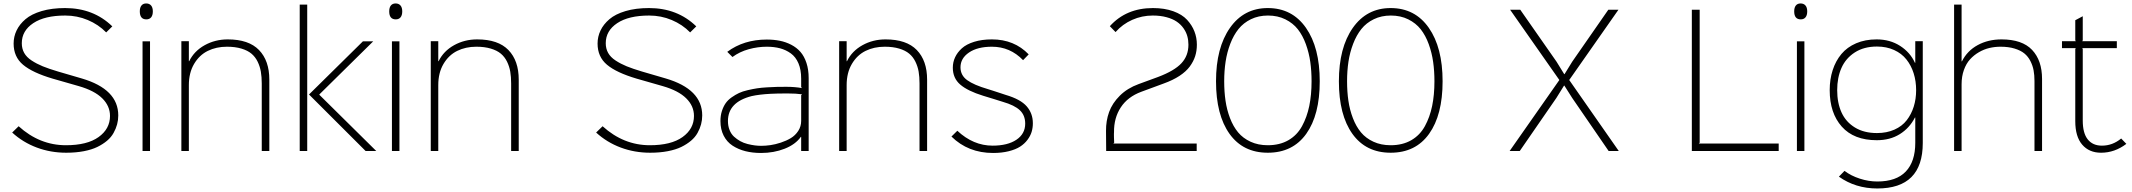

<svg xmlns="http://www.w3.org/2000/svg" viewBox="-20 -866 12223 1101"><path d="M658.2 -204.1Q658.2 -177.7 651.6 -153.1Q645 -128.4 631.3 -103.8Q617.7 -79.1 594 -59.1Q570.3 -39.1 538.3 -23.4Q506.3 -7.8 460.7 1Q415 9.8 359.9 9.8Q270.5 9.8 191.2 -19.8Q111.8 -49.3 49.8 -106L86.9 -142.1Q207 -33.2 357.9 -33.2Q480 -33.2 545.4 -80.1Q610.8 -127 610.8 -201.2Q610.8 -258.3 566.4 -302.2Q522 -346.2 432.1 -372.1Q424.8 -374 358.9 -393.1Q293 -412.1 282.2 -415Q166.5 -449.2 112.3 -494.6Q58.1 -540 58.1 -616.2Q58.1 -655.8 75 -691.2Q91.8 -726.6 126 -755.9Q160.2 -785.2 218.5 -802.5Q276.9 -819.8 353 -819.8Q516.1 -819.8 624 -714.8L588.9 -680.2Q544.4 -725.6 483.4 -751.2Q422.4 -776.9 354 -776.9Q236.3 -776.9 170.7 -733.2Q105 -689.5 105 -618.2Q105 -586.9 118.7 -562.5Q132.3 -538.1 161.4 -519Q190.4 -500 225.1 -485.8Q259.8 -471.7 312 -456.1L449.2 -416Q658.2 -354.5 658.2 -204.1Z M840.3 -628.9V0H797.4V-628.9ZM818.4 -846.2Q836.4 -846.2 846.4 -834.5Q856.4 -822.8 856.4 -800.8Q856.4 -778.3 846.7 -766.6Q836.9 -754.9 819.3 -754.9Q781.7 -754.9 781.7 -800.8Q781.7 -822.8 791.3 -834.5Q800.8 -846.2 818.4 -846.2Z M1524.4 -409.2V0H1481V-387.2Q1481 -425.3 1475.8 -455.1Q1470.7 -484.9 1457.3 -512.5Q1443.8 -540 1421.9 -558.3Q1399.9 -576.7 1364.3 -587.4Q1328.6 -598.1 1281.2 -598.1Q1220.2 -598.1 1171.6 -574.2Q1123 -550.3 1093 -499.5Q1063 -448.7 1063 -377.9V0H1020V-629.9H1063V-515.1H1064.9Q1093.8 -573.7 1153.8 -606.9Q1213.9 -640.1 1286.1 -640.1Q1406.2 -640.1 1465.3 -579.1Q1524.4 -518.1 1524.4 -409.2Z M1741.7 -839.8V0H1698.7V-839.8ZM1812 -321.8 2137.7 0H2076.7L1752 -324.2L2061 -628.9H2120.1L1811 -324.2Z M2270.5 -628.9V0H2227.5V-628.9ZM2248.5 -846.2Q2266.6 -846.2 2276.6 -834.5Q2286.6 -822.8 2286.6 -800.8Q2286.6 -778.3 2276.9 -766.6Q2267.1 -754.9 2249.5 -754.9Q2211.9 -754.9 2211.9 -800.8Q2211.9 -822.8 2221.4 -834.5Q2231 -846.2 2248.5 -846.2Z M2954.6 -409.2V0H2911.1V-387.2Q2911.1 -425.3 2906 -455.1Q2900.9 -484.9 2887.5 -512.5Q2874 -540 2852.1 -558.3Q2830.1 -576.7 2794.4 -587.4Q2758.8 -598.1 2711.4 -598.1Q2650.4 -598.1 2601.8 -574.2Q2553.2 -550.3 2523.2 -499.5Q2493.2 -448.7 2493.2 -377.9V0H2450.2V-629.9H2493.2V-515.1H2495.1Q2523.9 -573.7 2584 -606.9Q2644 -640.1 2716.3 -640.1Q2836.4 -640.1 2895.5 -579.1Q2954.6 -518.1 2954.6 -409.2Z M4006.8 -204.1Q4006.8 -177.7 4000.2 -153.1Q3993.7 -128.4 3980 -103.8Q3966.3 -79.1 3942.6 -59.1Q3918.9 -39.1 3887 -23.4Q3855 -7.8 3809.3 1Q3763.7 9.8 3708.5 9.8Q3619.1 9.8 3539.8 -19.8Q3460.4 -49.3 3398.4 -106L3435.5 -142.1Q3555.7 -33.2 3706.5 -33.2Q3828.6 -33.2 3894 -80.1Q3959.5 -127 3959.5 -201.2Q3959.5 -258.3 3915 -302.2Q3870.6 -346.2 3780.8 -372.1Q3773.4 -374 3707.5 -393.1Q3641.6 -412.1 3630.9 -415Q3515.1 -449.2 3460.9 -494.6Q3406.7 -540 3406.7 -616.2Q3406.7 -655.8 3423.6 -691.2Q3440.4 -726.6 3474.6 -755.9Q3508.8 -785.2 3567.1 -802.5Q3625.5 -819.8 3701.7 -819.8Q3864.7 -819.8 3972.7 -714.8L3937.5 -680.2Q3893.1 -725.6 3832 -751.2Q3771 -776.9 3702.6 -776.9Q3585 -776.9 3519.3 -733.2Q3453.6 -689.5 3453.6 -618.2Q3453.6 -586.9 3467.3 -562.5Q3481 -538.1 3510 -519Q3539.1 -500 3573.7 -485.8Q3608.4 -471.7 3660.6 -456.1L3797.9 -416Q4006.8 -354.5 4006.8 -204.1Z M4574.2 -319.8 4579.1 -325.2Q4545.9 -330.1 4496.1 -330.1Q4434.1 -330.1 4398.9 -328.1Q4334 -324.7 4290 -314.9Q4154.3 -280.3 4154.3 -171.9Q4154.3 -143.6 4163.6 -120.4Q4172.9 -97.2 4189.2 -82.3Q4205.6 -67.4 4224.9 -56.6Q4244.1 -45.9 4266.6 -40.3Q4289.1 -34.7 4308.1 -32.2Q4327.1 -29.8 4345.2 -29.8Q4369.6 -29.8 4397.5 -33.7Q4425.3 -37.6 4457.3 -48.1Q4489.3 -58.6 4514.9 -74Q4540.5 -89.4 4557.4 -115.2Q4574.2 -141.1 4574.2 -172.9ZM4617.2 -418V0H4574.2V-81.1H4572.3Q4541.5 -37.6 4479.5 -13.2Q4417.5 11.2 4344.2 11.2Q4295.9 11.2 4254.9 1Q4213.9 -9.3 4181.2 -30.5Q4148.4 -51.8 4129.9 -87.9Q4111.3 -124 4111.3 -171.9Q4111.3 -203.1 4119.6 -229Q4127.9 -254.9 4140.9 -273.7Q4153.8 -292.5 4175.3 -307.6Q4196.8 -322.8 4217.5 -332.5Q4238.3 -342.3 4268.1 -349.1Q4297.9 -356 4321.8 -359.6Q4345.7 -363.3 4379.2 -365.2Q4412.6 -367.2 4434.6 -367.7Q4456.5 -368.2 4488.3 -368.2Q4538.1 -368.2 4579.1 -360.8L4574.2 -366.2V-415Q4574.2 -466.3 4558.6 -502.9Q4543 -539.6 4514.9 -559.8Q4486.8 -580.1 4452.9 -589.1Q4418.9 -598.1 4377 -598.1Q4325.2 -598.1 4273.2 -583.7Q4221.2 -569.3 4180.2 -539.1L4150.4 -568.8Q4245.1 -639.2 4377 -639.2Q4417 -639.2 4451.4 -632.3Q4485.8 -625.5 4517.1 -609.4Q4548.3 -593.3 4570.1 -568.4Q4591.8 -543.5 4604.5 -505.1Q4617.2 -466.8 4617.2 -418Z M5296.4 -409.2V0H5252.9V-387.2Q5252.9 -425.3 5247.8 -455.1Q5242.7 -484.9 5229.2 -512.5Q5215.8 -540 5193.8 -558.3Q5171.9 -576.7 5136.2 -587.4Q5100.6 -598.1 5053.2 -598.1Q4992.2 -598.1 4943.6 -574.2Q4895 -550.3 4865 -499.5Q4835 -448.7 4835 -377.9V0H4792V-629.9H4835V-515.1H4836.9Q4865.7 -573.7 4925.8 -606.9Q4985.8 -640.1 5058.1 -640.1Q5178.2 -640.1 5237.3 -579.1Q5296.4 -518.1 5296.4 -409.2Z M5902.8 -159.2Q5902.8 -133.3 5895.8 -109.9Q5888.7 -86.4 5871.8 -64Q5855 -41.5 5829.6 -25.1Q5804.2 -8.8 5764.4 1.2Q5724.6 11.2 5674.8 11.2Q5531.7 11.2 5436 -83L5469.7 -116.2Q5561 -30.8 5671.9 -30.8Q5758.3 -30.8 5808.6 -64.7Q5858.9 -98.6 5858.9 -157.2Q5858.9 -204.6 5828.4 -233.6Q5797.9 -262.7 5730 -282.2Q5726.1 -283.7 5676 -299.1Q5626 -314.5 5617.7 -316.9Q5529.3 -344.2 5486.6 -380.9Q5443.8 -417.5 5443.8 -478Q5443.8 -509.3 5456.8 -537.4Q5469.7 -565.4 5495.6 -588.9Q5521.5 -612.3 5565.9 -626.2Q5610.4 -640.1 5668 -640.1Q5795.9 -640.1 5878.9 -554.2L5846.7 -521Q5772.5 -598.1 5668 -598.1Q5585.4 -598.1 5536.6 -564.9Q5487.8 -531.7 5487.8 -480Q5487.8 -434.1 5526.4 -406.2Q5564.9 -378.4 5645 -355Q5651.4 -353 5672.9 -346.2Q5694.3 -339.4 5718.5 -331.3Q5742.7 -323.2 5747.1 -321.8Q5832 -296.9 5867.4 -256.3Q5902.8 -215.8 5902.8 -159.2Z M6843.3 -609.9Q6843.3 -574.2 6833.5 -543.7Q6823.7 -513.2 6802.5 -484.4Q6781.2 -455.6 6743.7 -430.9Q6706.1 -406.2 6653.3 -387.2L6524.9 -339.8Q6446.8 -311 6407 -250.2Q6367.2 -189.5 6368.2 -107.9Q6367.7 -107.4 6367.7 -98.1Q6367.7 -88.9 6367.9 -78.4Q6368.2 -67.9 6368.7 -58.1Q6369.1 -48.3 6369.1 -47.9L6364.3 -43H6842.3V0H6323.2L6322.3 -115.2Q6321.8 -173.3 6340.1 -223.9Q6358.4 -274.4 6401.6 -317.4Q6444.8 -360.4 6509.3 -383.8L6621.1 -424.8Q6714.4 -460 6754.6 -503.2Q6794.9 -546.4 6794.9 -609.9Q6794.9 -635.7 6788.3 -659.2Q6781.7 -682.6 6766.4 -704.3Q6751 -726.1 6727.8 -741.9Q6704.6 -757.8 6669.4 -767.3Q6634.3 -776.9 6590.3 -776.9Q6528.3 -776.9 6472.7 -752.2Q6417 -727.5 6377 -682.1L6344.2 -715.8Q6438 -819.8 6591.3 -819.8Q6657.7 -819.8 6708.3 -801.5Q6758.8 -783.2 6787.1 -752.4Q6815.4 -721.7 6829.3 -685.8Q6843.3 -649.9 6843.3 -609.9Z M7501 -399.9Q7501 -458.5 7493.7 -510.7Q7486.3 -563 7468.3 -612.8Q7450.2 -662.6 7422.4 -698Q7394.5 -733.4 7350.8 -755.1Q7307.1 -776.9 7251 -776.9Q7196.8 -776.9 7153.6 -755.9Q7110.4 -734.9 7082 -699.5Q7053.7 -664.1 7034.9 -615Q7016.1 -565.9 7008.1 -512.7Q7000 -459.5 7000 -399.9Q7000 -340.3 7007.6 -288.3Q7015.1 -236.3 7033.4 -188.5Q7051.8 -140.6 7079.8 -106.9Q7107.9 -73.2 7151.4 -53.2Q7194.8 -33.2 7250 -33.2Q7318.4 -33.2 7368.2 -62Q7418 -90.8 7446.3 -142.6Q7474.6 -194.3 7487.8 -258.1Q7501 -321.8 7501 -399.9ZM7547.9 -399.9Q7547.9 -207 7470.5 -98.6Q7393.1 9.8 7250 9.8Q7107.9 9.8 7030.5 -98.6Q6953.1 -207 6953.1 -399.9Q6953.1 -592.3 7033 -706.1Q7112.8 -819.8 7250 -819.8Q7389.6 -819.8 7468.8 -706.5Q7547.9 -593.3 7547.9 -399.9Z M8205.6 -399.9Q8205.6 -458.5 8198.2 -510.7Q8190.9 -563 8172.9 -612.8Q8154.8 -662.6 8127 -698Q8099.1 -733.4 8055.4 -755.1Q8011.7 -776.9 7955.6 -776.9Q7901.4 -776.9 7858.2 -755.9Q7814.9 -734.9 7786.6 -699.5Q7758.3 -664.1 7739.5 -615Q7720.7 -565.9 7712.6 -512.7Q7704.6 -459.5 7704.6 -399.9Q7704.6 -340.3 7712.2 -288.3Q7719.7 -236.3 7738 -188.5Q7756.3 -140.6 7784.4 -106.9Q7812.5 -73.2 7856 -53.2Q7899.4 -33.2 7954.6 -33.2Q8022.9 -33.2 8072.8 -62Q8122.6 -90.8 8150.9 -142.6Q8179.2 -194.3 8192.4 -258.1Q8205.6 -321.8 8205.6 -399.9ZM8252.4 -399.9Q8252.4 -207 8175 -98.6Q8097.7 9.8 7954.6 9.8Q7812.5 9.8 7735.1 -98.6Q7657.7 -207 7657.7 -399.9Q7657.7 -592.3 7737.5 -706.1Q7817.4 -819.8 7954.6 -819.8Q8094.2 -819.8 8173.3 -706.5Q8252.4 -593.3 8252.4 -399.9Z M8978.5 -407.2 9262.7 0H9204.6L8995.6 -304.2L8950.7 -375H8948.7L8904.8 -304.2L8694.8 0H8636.7L8921.9 -407.2L8639.6 -810.1H8697.8L8905.8 -512.2L8949.7 -440.9H8951.7L8995.6 -512.2L9202.6 -810.1H9260.7Z M10179.7 -43V0H9681.6V-810.1H9726.6V-47.9L9721.7 -43Z M10327.1 -628.9V0H10284.2V-628.9ZM10305.2 -846.2Q10323.2 -846.2 10333.3 -834.5Q10343.3 -822.8 10343.3 -800.8Q10343.3 -778.3 10333.5 -766.6Q10323.7 -754.9 10306.2 -754.9Q10268.6 -754.9 10268.6 -800.8Q10268.6 -822.8 10278.1 -834.5Q10287.6 -846.2 10305.2 -846.2Z M10967.8 -349.1Q10967.8 -400.9 10953.6 -445.8Q10939.5 -490.7 10912.1 -525.1Q10884.8 -559.6 10841.3 -579.3Q10797.9 -599.1 10743.2 -599.1Q10668.5 -599.1 10616.2 -565.4Q10564 -531.7 10539.6 -476.3Q10515.1 -420.9 10515.1 -349.1Q10515.1 -275.9 10540 -221.2Q10564.9 -166.5 10616.9 -134.8Q10668.9 -103 10743.2 -103Q10799.3 -103 10843.3 -122.6Q10887.2 -142.1 10913.8 -176.5Q10940.4 -210.9 10954.1 -254.6Q10967.8 -298.3 10967.8 -349.1ZM10962.9 -629.9H11005.9V-45.9Q11005.9 214.8 10745.1 214.8Q10620.1 214.8 10524.9 147L10557.1 113.8Q10594.2 142.1 10644.8 158.4Q10695.3 174.8 10745.1 174.8Q10854 174.8 10908.4 117.7Q10962.9 60.5 10962.9 -46.9V-191.9H10960.9Q10929.7 -131.3 10874 -96.7Q10818.4 -62 10742.2 -62Q10610.8 -62 10541.5 -139.9Q10472.2 -217.8 10472.2 -349.1Q10472.2 -411.1 10489.3 -463.9Q10506.3 -516.6 10539.3 -556.2Q10572.3 -595.7 10624 -617.9Q10675.8 -640.1 10741.2 -640.1Q10817.9 -640.1 10876 -602.8Q10934.1 -565.4 10960.9 -505.9H10962.9Z M11689.9 -413.1V0H11646.5V-400.9Q11646.5 -435.1 11641.4 -462.6Q11636.2 -490.2 11623 -516.1Q11609.9 -542 11588.4 -559.6Q11566.9 -577.1 11532.2 -587.6Q11497.6 -598.1 11451.7 -598.1Q11418.9 -598.1 11387.9 -590.8Q11356.9 -583.5 11327.9 -566.7Q11298.8 -549.8 11276.9 -525.6Q11254.9 -501.5 11241.7 -464.6Q11228.5 -427.7 11228.5 -382.8V0H11185.5V-839.8H11228.5V-514.2H11230.5Q11260.7 -574.7 11320.8 -607.4Q11380.9 -640.1 11457.5 -640.1Q11575.7 -640.1 11632.8 -579.8Q11689.9 -519.5 11689.9 -413.1Z M12143.6 -71.8 12173.3 -41Q12106.4 9.8 12028.3 9.8Q11960 9.8 11920.2 -36.4Q11880.4 -82.5 11880.4 -170.9V-585L11883.3 -589.8H11804.2V-629.9H11883.3L11880.4 -634.8V-750L11923.3 -772.9V-634.8L11920.4 -629.9H12118.7V-589.8H11920.4L11923.3 -585V-174.8Q11923.3 -102.5 11951.9 -66.7Q11980.5 -30.8 12033.2 -30.8Q12094.2 -30.8 12143.6 -71.8Z"/></svg>

Font: Sinkin Sans 200 X Light
Style: Regular
Weight: 200
Designer: Keith Bates
Foundry: K-Type
Version: Sinkin Sans (version 1.0)  by Keith Bates   •   © 2014   www